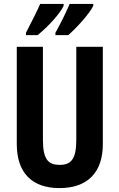

<svg xmlns="http://www.w3.org/2000/svg" viewBox="-20 -954 611 984"><path d="M458 -924V-934H337C326 -907 298 -847 264 -786V-774H330C373 -812 439 -884 458 -924ZM306 -924V-934H186C174 -906 146 -849 113 -786V-774H173C227 -818 286 -882 306 -924ZM507 -215V-714H371V-237C371 -138 344 -109 286 -109C230 -109 200 -134 200 -236V-714H66V-216C66 -69 143 10 285 10C429 10 507 -71 507 -215Z"/></svg>

Font: Noto Sans Kannada ExtraCondensed
Style: Bold
Weight: 700
Width: 2
Designer: Jelle Bosma - Monotype Design Team
Foundry: Monotype Imaging Inc.
Version: Version 2.005